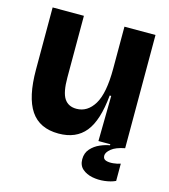

<svg xmlns="http://www.w3.org/2000/svg" viewBox="-105 -609 758 860"><g transform="rotate(15 274.5 -179.0)"><path d="M204 14Q116 14 74.5 -47.5Q33 -109 33 -237V-525H178V-239Q178 -170 196.5 -142Q215 -114 253 -114Q304 -114 335 -165Q366 -216 366 -330V-525H510V-245V0H386L389 -210H382Q371 -92 328 -39Q285 14 204 14ZM509 152Q488 162 458.5 165.5Q429 169 401.5 163.5Q374 158 355.5 142Q337 126 337 97Q337 68 354.5 48.5Q372 29 396.5 18.5Q421 8 441 5V-12L510 -13V0Q468 8 448 24.5Q428 41 428 56Q428 72 442 76.5Q456 81 475.5 79Q495 77 509 72Z"/></g></svg>

Font: Bricolage Grotesque 96pt Bricolage Grotesque 48pt Regular
Style: Bold
Weight: 700
Designer: Mathieu Triay
Foundry: Atelier Triay
Version: Version 1.001; ttfautohint (v1.8.4.7-5d5b);gftools[0.9.33.de